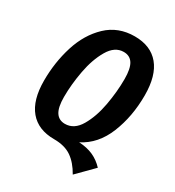

<svg xmlns="http://www.w3.org/2000/svg" viewBox="-199 -823 975 1071"><g transform="rotate(30 288.5 -287.5)"><path d="M539 30 437 133Q404 74 360.5 44Q317 14 248 14Q145 14 90.5 -51Q36 -116 36 -241Q36 -359 69.5 -465.5Q103 -572 174.5 -640Q246 -708 352 -708Q455 -708 509.5 -642.5Q564 -577 564 -450Q564 -314 518.5 -201.5Q473 -89 378 -41Q431 -38 469.5 -20.5Q508 -3 539 30ZM257 -90Q316 -90 352.5 -152.5Q389 -215 405 -303Q421 -391 421 -473Q421 -540 401.5 -571Q382 -602 342 -602Q285 -602 248 -539Q211 -476 194.5 -387Q178 -298 178 -218Q178 -151 198 -120.5Q218 -90 257 -90Z"/></g></svg>

Font: Fira Sans Compressed SemiBold
Style: Italic
Weight: 600
Width: 1
Italic angle: -8°
Designer: bBox Type GmbH & Carrois Corporate GbR & Edenspiekermann AG
Foundry: bBox Type GmbH & Carrois Corporate GbR & Edenspiekermann AG
Version: Version 4.301